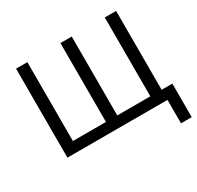

<svg xmlns="http://www.w3.org/2000/svg" viewBox="-186 -930 1369 1334"><g transform="rotate(-30 498.5 -263.0)"><path d="M899.9 -81.1H985.8V188H899.9V0H97.2V-713.9H188V-81.1H453.1V-713.9H543.9V-81.1H809.1V-713.9H899.9Z"/></g></svg>

Font: WenQuanYi Micro Hei
Style: Regular
Weight: 400
Foundry: Ascender Corporation
Version: Version 0.2.0-beta